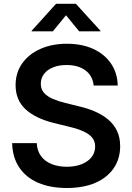

<svg xmlns="http://www.w3.org/2000/svg" viewBox="-20 -965 687 997"><path d="M327.1 11.2Q240.7 11.2 177.7 -16.1Q114.7 -43.5 79.8 -95.7Q44.9 -147.9 43 -221.7H170.9Q172.9 -181.6 193.1 -154.3Q213.4 -127 248 -113Q282.7 -99.1 326.7 -99.1Q370.6 -99.1 403.8 -112.3Q437 -125.5 455.6 -149.2Q474.1 -172.9 474.1 -204.1Q474.1 -231.4 458.7 -250.2Q443.4 -269 413.8 -282.5Q384.3 -295.9 341.8 -306.2L260.3 -326.2Q163.6 -350.1 112.3 -397.9Q61 -445.8 61 -522.9Q61 -587.4 95.2 -635.7Q129.4 -684.1 189.5 -710.9Q249.5 -737.8 327.1 -737.8Q406.2 -737.8 464.8 -710.7Q523.4 -683.6 556.6 -634.8Q589.8 -585.9 591.3 -521H466.3Q461.4 -571.3 423.8 -599.4Q386.2 -627.4 325.7 -627.4Q285.2 -627.4 254.9 -615Q224.6 -602.5 208.3 -580.6Q191.9 -558.6 191.9 -530.3Q191.9 -501.5 208.7 -482.7Q225.6 -463.9 254.4 -451.4Q283.2 -439 318.4 -430.7L388.7 -413.1Q434.6 -402.8 473.6 -385.7Q512.7 -368.7 542 -344Q571.3 -319.3 587.6 -285.2Q604 -251 604 -206.1Q604 -141.1 570.8 -92Q537.6 -43 475.6 -15.9Q413.6 11.2 327.1 11.2ZM254.4 -802.2H144V-804.7L271 -945.3H374L502 -804.7V-802.2H391.1L322.8 -885.7Z"/></svg>

Font: Inter 20pt SemiBold
Style: Regular
Weight: 600
Version: Version 4.001;git-66647c0bb